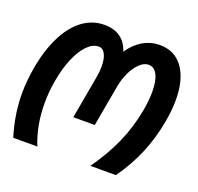

<svg xmlns="http://www.w3.org/2000/svg" viewBox="-104 -670 809 785"><g transform="rotate(20 301.0 -277.0)"><path d="M1 -181Q1 -232.5 11 -291.5Q25.5 -375 55.5 -435Q85.5 -495 128.2 -526.8Q171 -558.5 223 -558.5Q266 -558.5 293.2 -538.5Q320.5 -518.5 332 -481.5Q356.5 -518.5 390.5 -538.5Q424.5 -558.5 464 -558.5Q529.5 -558.5 565.5 -508Q601.5 -457.5 601.5 -368.5Q601.5 -325.5 592.5 -275Q566 -122 476 3H365Q415 -67 446 -136.8Q477 -206.5 491.5 -286Q499.5 -330.5 499.5 -367.5Q499.5 -414.5 486.2 -440.8Q473 -467 448.5 -467Q429 -467 410.2 -449.5Q391.5 -432 377.2 -402.5Q363 -373 357 -339.5L325 -160H231.5L265 -347Q269.5 -372.5 269.5 -394.5Q269.5 -427.5 259.5 -447.2Q249.5 -467 231 -467Q205.5 -467 181.5 -442.8Q157.5 -418.5 138.8 -374.2Q120 -330 110 -272Q101.5 -222 101.5 -174.5Q101.5 -77.5 134.5 3H29.5Q1 -89.5 1 -181Z"/></g></svg>

Font: JuliaMono Medium
Style: Italic
Weight: 500
Italic angle: -9°
Monospace: yes
Designer: cormullion
Foundry: corm
Version: Version 0.054; ttfautohint (v1.8.4)